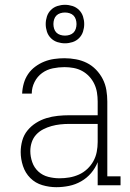

<svg xmlns="http://www.w3.org/2000/svg" viewBox="-20 -770 540 798"><path d="M214 8Q185 8 156 -0.5Q127 -9 106 -30Q85 -51 75.5 -80Q66 -109 66 -138Q66 -162 72.5 -185.5Q79 -209 94 -227.5Q109 -246 129.5 -259Q150 -272 173 -279Q196 -286 220 -288.5Q244 -291 268 -291H386V-348Q386 -367 383 -385.5Q380 -404 372 -421Q364 -438 351 -452Q338 -466 321.5 -475Q305 -484 286 -487.5Q267 -491 248 -491Q224 -491 199.5 -486Q175 -481 155 -466.5Q135 -452 123.5 -429Q112 -406 112 -381H72Q73 -403 79 -424Q85 -445 97 -462.5Q109 -480 126.5 -493Q144 -506 164 -514Q184 -522 205.5 -525Q227 -528 248 -528Q272 -528 296 -523.5Q320 -519 341 -508.5Q362 -498 379 -480.5Q396 -463 407 -441.5Q418 -420 422 -396Q426 -372 426 -348V-37H481V0H386V-96Q376 -71 358.5 -50.5Q341 -30 317.5 -16.5Q294 -3 267.5 2.5Q241 8 214 8ZM227 -29Q248 -29 268.5 -32.5Q289 -36 308 -44.5Q327 -53 342.5 -67.5Q358 -82 368 -100Q378 -118 382 -138.5Q386 -159 386 -180V-255H268Q249 -255 230.5 -253Q212 -251 194 -246Q176 -241 159.5 -232.5Q143 -224 130.5 -210.5Q118 -197 112 -179Q106 -161 106 -142Q106 -119 114 -96Q122 -73 139.5 -57Q157 -41 180.5 -35Q204 -29 227 -29ZM250 -590Q234 -590 218.5 -595Q203 -600 191.5 -611.5Q180 -623 175 -638.5Q170 -654 170 -670Q170 -686 175 -701.5Q180 -717 191.5 -728.5Q203 -740 218.5 -745Q234 -750 250 -750Q266 -750 281.5 -745Q297 -740 308.5 -728.5Q320 -717 325 -701.5Q330 -686 330 -670Q330 -654 325 -638.5Q320 -623 308.5 -611.5Q297 -600 281.5 -595Q266 -590 250 -590ZM250 -622Q260 -622 269.5 -625Q279 -628 285.5 -634.5Q292 -641 295 -650.5Q298 -660 298 -670Q298 -680 295 -689.5Q292 -699 285.5 -705.5Q279 -712 269.5 -715Q260 -718 250 -718Q240 -718 230.5 -715Q221 -712 214.5 -705.5Q208 -699 205 -689.5Q202 -680 202 -670Q202 -660 205 -650.5Q208 -641 214.5 -634.5Q221 -628 230.5 -625Q240 -622 250 -622Z"/></svg>

Font: Iosevka Curly Slab Extralight
Style: Regular
Weight: 200
Monospace: yes
Designer: Belleve Invis
Foundry: Belleve Invis
Version: Version 22.1.2; ttfautohint (v1.8.4)